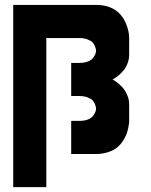

<svg xmlns="http://www.w3.org/2000/svg" viewBox="-20 -620 606 773"><path d="M33.2 -600.1H366.7Q456.5 -600.1 487.8 -523.4Q500 -494.1 500 -466.8V-399.9Q500 -381.3 493.2 -364Q486.3 -346.7 476.6 -335.4Q466.8 -324.2 456.8 -315.9Q446.8 -307.6 439.9 -303.7L433.1 -299.8Q436 -298.3 440.4 -295.9Q444.8 -293.5 456.3 -284.2Q467.8 -274.9 476.6 -264.2Q485.4 -253.4 492.7 -236.1Q500 -218.8 500 -200.2V-133.3Q500 -130.4 499.8 -125.7Q499.5 -121.1 496.8 -107.2Q494.1 -93.3 489.5 -80.6Q484.9 -67.9 474.9 -52.5Q464.8 -37.1 451.4 -26.1Q438 -15.1 416 -7.6Q394 0 366.7 0H266.6V-133.3H299.8Q318.4 -133.3 332.3 -138.4Q346.2 -143.6 352.5 -150.9Q358.9 -158.2 362.3 -165.5Q365.7 -172.9 366.2 -177.7L366.7 -183.1Q366.7 -185.1 366.2 -188.5Q365.7 -191.9 362.3 -200.7Q358.9 -209.5 352.5 -216.1Q346.2 -222.7 332.3 -228Q318.4 -233.4 299.8 -233.4H266.6V-366.7H299.8Q318.4 -366.7 332.3 -371.8Q346.2 -377 352.5 -384.3Q358.9 -391.6 362.3 -398.9Q365.7 -406.2 366.2 -411.1L366.7 -416.5Q366.7 -418.5 366.2 -421.9Q365.7 -425.3 362.3 -434.1Q358.9 -442.9 352.5 -449.5Q346.2 -456.1 332.3 -461.4Q318.4 -466.8 299.8 -466.8H166.5V133.3H33.2Z"/></svg>

Font: Malkor
Style: Bold
Weight: 700
Version: Version 1.3